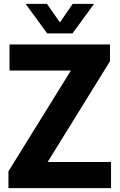

<svg xmlns="http://www.w3.org/2000/svg" viewBox="-20 -969 616 989"><path d="M225.5 -134.5H552V0H23.5V-86.5L345 -605.5H29V-740H546.5V-653.5ZM354.5 -949H464.5L353.5 -797H223L112 -949H222L288.5 -853.5Z"/></svg>

Font: Encode Sans Semi Condensed
Style: Bold
Weight: 700
Width: 4
Designer: Multiple Designers
Foundry: Impallari Type
Version: Version 2.000